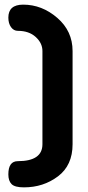

<svg xmlns="http://www.w3.org/2000/svg" viewBox="-20 -788 381 828"><path d="M83 20Q44 20 30 6Q16 -8 16 -36Q16 -93 57 -93Q163 -93 163 -166V-568Q163 -602 134 -628.5Q105 -655 57 -655Q39 -655 27.5 -671Q16 -687 16 -712Q16 -768 80 -768Q161 -768 227 -711Q293 -654 293 -568V-166Q293 -75 230 -27.5Q167 20 83 20Z"/></svg>

Font: Dosis
Style: Bold
Weight: 700
Designer: Edgar Tolentino, Pablo Impallari, Igino Marini
Foundry: Edgar Tolentino, Pablo Impallari, Igino Marini
Version: Version 1.007